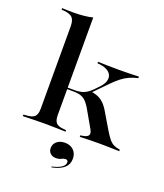

<svg xmlns="http://www.w3.org/2000/svg" viewBox="-152 -732 887 1040"><g transform="rotate(20 292.0 -212.0)"><path d="M154.8 -2.4Q121 -2.4 92.3 -1.6Q63.7 -0.8 28.2 0V-8.9L46 -10.5Q79 -12.1 92.3 -25.4Q105.6 -38.7 105.6 -70.2V-207.3H204V-70.2Q204 -38.7 216.5 -25.4Q229 -12.1 261.3 -9.7L274.2 -8.9V0Q240.3 -0.8 212.9 -1.6Q185.5 -2.4 154.8 -2.4ZM105.6 -207.3V-544.4Q105.6 -579.8 91.9 -594.8Q78.2 -609.7 41.9 -612.9L28.2 -613.7V-622.6Q50 -621.8 62.9 -621.4Q75.8 -621 91.9 -621Q124.2 -621 152 -623.8Q179.8 -626.6 204 -632.3V-622.6V-207.3ZM356.5 0V-8.9Q391.1 -12.1 400.4 -24.2Q409.7 -36.3 396 -59.7L338.7 -159.7Q317.7 -195.2 297.2 -207.3Q276.6 -219.4 238.7 -219.4H195.2V-228.2H247.6Q277.4 -228.2 299.2 -237.9Q321 -247.6 343.5 -271L365.3 -293.5Q385.5 -314.5 391.5 -333.9Q397.6 -353.2 390.3 -369.4Q383.1 -385.5 362.9 -395.6Q342.7 -405.6 310.5 -407.3V-416.1Q329.8 -415.3 360.9 -414.5Q391.9 -413.7 430.6 -413.7Q451.6 -413.7 471 -414.1Q490.3 -414.5 508.9 -414.9Q527.4 -415.3 546 -416.1V-407.3Q517.7 -400.8 496.4 -391.1Q475 -381.5 454 -365.3Q433.1 -349.2 407.3 -322.6L321.8 -235.5L330.6 -251.6Q358.1 -247.6 377 -238.3Q396 -229 412.5 -210.5Q429 -191.9 446 -160.5L491.1 -84.7Q508.1 -56.5 521 -41.1Q533.9 -25.8 548.4 -19Q562.9 -12.1 583.9 -8.9V0Q560.5 -0.8 541.1 -1.2Q521.8 -1.6 504.8 -2Q487.9 -2.4 470.2 -2.4Q448.4 -2.4 423 -2Q397.6 -1.6 356.5 0ZM268.5 208.1 267.7 203.2Q303.2 195.2 321.8 182.7Q340.3 170.2 340.3 154Q340.3 139.5 325.8 139.5Q314.5 139.5 303.2 146Q291.9 152.4 273.4 152.4Q253.2 152.4 241.1 140.7Q229 129 229 110.5Q229 87.1 246.8 72.2Q264.5 57.3 292.7 57.3Q324.2 57.3 343.1 75.8Q362.1 94.4 362.1 125Q362.1 157.3 339.1 177.8Q316.1 198.4 268.5 208.1Z"/></g></svg>

Font: Playfair 144pt SemiExpanded SemiBold
Style: Regular
Weight: 600
Width: 6
Designer: Claus Eggers Sørensen
Foundry: Claus Eggers Sørensen
Version: Version 2.203